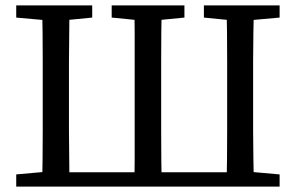

<svg xmlns="http://www.w3.org/2000/svg" viewBox="-20 -690 1094 710"><path d="M135 0Q137 -52 137.5 -103.5Q138 -155 138 -207Q138 -259 138 -310V-359Q138 -412 138 -464Q138 -516 137.5 -568Q137 -620 135 -670H237Q237 -619 236 -567Q235 -515 235 -463Q235 -411 235 -359V-310Q235 -258 235 -206Q235 -154 236 -102.5Q237 -51 237 0ZM476 0Q478 -51 478 -102.5Q478 -154 478 -206Q478 -258 478 -310V-359Q478 -411 478 -463Q478 -515 478 -567Q478 -619 476 -670H578Q577 -620 576.5 -568Q576 -516 576 -464Q576 -412 576 -359V-310Q576 -259 576 -207Q576 -155 576.5 -103.5Q577 -52 578 0ZM817 0Q819 -51 819.5 -102.5Q820 -154 820 -206Q820 -258 820 -310V-359Q820 -411 820 -463Q820 -515 819.5 -567Q819 -619 817 -670H919Q918 -620 917 -568Q916 -516 916 -464Q916 -412 916 -359V-310Q916 -259 916 -207Q916 -155 917 -103.5Q918 -52 919 0ZM40 -625V-670H321V-625L198 -613H174ZM393 -625V-670H662V-625L539 -613H515ZM734 -625V-670H1014V-625L880 -613H856ZM40 0V-45L174 -57H185V0ZM869 0V-57H880L1014 -45V0ZM190 0V-53H864V0Z"/></svg>

Font: Source Serif 4 18pt
Style: Regular
Weight: 400
Designer: Frank Grießhammer
Foundry: Adobe Systems Incorporated
Version: Version 4.004;hotconv 1.0.116;makeotfexe 2.5.65601